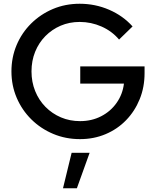

<svg xmlns="http://www.w3.org/2000/svg" viewBox="-20 -731 830 1024"><path d="M407 11Q330 11 263.5 -17Q197 -45 147 -94.5Q97 -144 69 -209.5Q41 -275 41 -350Q41 -425 68.5 -490.5Q96 -556 146 -605.5Q196 -655 262 -683Q328 -711 405 -711Q488 -711 562 -679Q636 -647 687 -590L615 -520Q577 -565 521.5 -589.5Q466 -614 405 -614Q350 -614 303.5 -594Q257 -574 222 -538.5Q187 -503 167.5 -455Q148 -407 148 -350Q148 -294 167.5 -245.5Q187 -197 222.5 -161Q258 -125 305 -105Q352 -85 407 -85Q469 -85 519.5 -111Q570 -137 602 -182.5Q634 -228 641 -285H408V-377H751V-341Q751 -266 725 -202Q699 -138 652.5 -90Q606 -42 543 -15.5Q480 11 407 11ZM316 273 362 84H458L390 273Z"/></svg>

Font: Red Hat Display Medium
Style: Regular
Weight: 500
Designer: Pentagram, MCKL
Foundry: Pentagram, MCKL
Version: Version 1.023